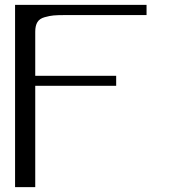

<svg xmlns="http://www.w3.org/2000/svg" viewBox="-20 -770 706 790"><path d="M583 -750V-708H250Q216.8 -708 200.7 -706.5Q184.6 -705.1 163.6 -699.2Q142.6 -693.4 133.8 -678.7Q125 -664.1 125 -639.6V-458H458V-417H125V0H42V-750Z"/></svg>

Font: okolaks
Style: Regular
Weight: 500
Version: Version 000.6.0